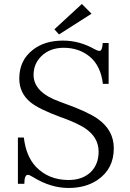

<svg xmlns="http://www.w3.org/2000/svg" viewBox="-20 -935 654 963"><path d="M69.8 -245.1H99.6Q110.4 -151.9 159.7 -99.1Q223.6 -32.2 323.7 -32.2Q394 -32.2 435.5 -72.3Q474.6 -111.3 474.6 -174.3Q474.6 -247.1 404.8 -293Q369.6 -315.9 301.8 -341.3L282.7 -348.1Q174.8 -388.2 133.8 -421.4Q76.7 -467.8 76.7 -541Q76.7 -631.8 143.6 -684.1Q202.6 -731.4 295.9 -731.4Q377.9 -731.4 453.1 -689Q469.7 -679.7 479 -679.7Q493.2 -679.7 495.1 -719.2H524.9V-514.2H496.1Q485.4 -604.5 430.7 -650.4Q376.5 -695.3 299.8 -695.3Q229.5 -695.3 186.5 -652.3Q148.4 -614.3 148.4 -559.6Q148.4 -471.7 278.8 -425.3L303.7 -416Q418.5 -375 469.7 -339.4Q550.8 -282.2 550.8 -191.4Q550.8 -87.4 468.8 -32.2Q409.7 7.8 323.7 7.8Q235.4 7.8 148.9 -44.9Q128.4 -58.1 119.6 -58.1Q102.1 -58.1 102.1 -13.2H69.8ZM390.6 -915 439 -866.2 275.9 -762.2 252.9 -788.1Z"/></svg>

Font: I.Ming
Style: Regular
Weight: 400
Designer: Ichiten Fonts Project
Version: Version 5.10 Mar 24, 2018